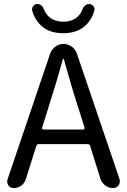

<svg xmlns="http://www.w3.org/2000/svg" viewBox="-20 -957 646 977"><path d="M401.4 -913.1Q406.2 -924.8 416 -931.6Q423.8 -936.5 432.6 -936.5Q434.6 -936.5 436.5 -936.5Q449.2 -934.6 456.1 -924.8Q462.9 -915 460 -904.3Q446.3 -851.6 406.2 -819.8Q366.2 -788.1 301.8 -788.1Q236.3 -788.1 196.8 -820.3Q157.2 -852.5 143.6 -904.3Q141.6 -916 148.4 -925.3Q155.3 -934.6 166 -936.5Q168.9 -936.5 170.9 -936.5Q179.7 -936.5 187.5 -931.6Q197.3 -925.8 201.2 -914.1Q227.5 -846.7 302.2 -846.7Q377 -846.7 401.4 -913.1ZM194.3 -307.6Q193.4 -303.7 195.3 -300.8Q197.3 -297.9 201.2 -297.9H403.3Q407.2 -297.9 409.2 -300.8Q411.1 -303.7 410.2 -307.6L377.9 -410.2Q347.7 -502 304.7 -656.2Q303.7 -658.2 301.8 -658.2Q299.8 -658.2 299.8 -656.2Q272.5 -554.7 226.6 -410.2ZM554.7 0Q533.2 0 515.6 -13.2Q498 -26.4 491.2 -46.9L438.5 -214.8Q435.5 -223.6 425.8 -223.6H177.7Q168 -223.6 165 -214.8L111.3 -44.9Q104.5 -24.4 87.9 -12.2Q71.3 0 49.8 0Q32.2 0 22.5 -13.7Q16.6 -23.4 16.6 -33.2Q16.6 -39.1 18.6 -44.9L235.4 -684.6Q243.2 -706.1 261.7 -719.7Q280.3 -733.4 303.2 -733.4Q326.2 -733.4 345.2 -719.7Q364.3 -706.1 371.1 -684.6L587.9 -46.9Q589.8 -40 589.8 -34.2Q589.8 -24.4 584 -14.6Q573.2 0 554.7 0Z"/></svg>

Font: Gen Jyuu GothicX Regular
Style: Regular
Weight: 400
Designer: [Source Han Sans]
Ryoko NISHIZUKA  (kana & ideographs); Paul D. Hunt (Latin, Greek & Cyrillic); Wenlong ZHANG  (bopomofo
Version: Version 1.002.20150607